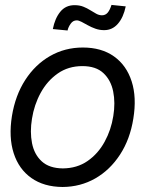

<svg xmlns="http://www.w3.org/2000/svg" viewBox="-20 -745 590 777"><path d="M233.4 11.7Q157.7 11.2 106.9 -24.7Q56.2 -60.5 35.4 -125Q14.6 -189.5 28.3 -275.4Q42 -359.4 82.3 -421.6Q122.6 -483.9 182.6 -518.3Q242.7 -552.7 315.4 -552.7Q390.6 -552.7 441.2 -516.8Q491.7 -481 512.7 -416Q533.7 -351.1 519.5 -264.6Q506.3 -181.6 465.8 -119.4Q425.3 -57.1 365.5 -22.9Q305.7 11.2 233.4 11.7ZM234.4 -63.5Q292 -64 334.5 -93.5Q377 -123 403.3 -171.1Q429.7 -219.2 438.5 -275.4Q447.3 -329.1 438 -375Q428.7 -420.9 398.4 -449.2Q368.2 -477.5 313.5 -477.5Q256.3 -477.5 213.6 -447.5Q170.9 -417.5 144.5 -369.1Q118.2 -320.8 109.4 -264.6Q100.6 -211.4 109.6 -165.5Q118.7 -119.6 149.2 -91.8Q179.7 -64 234.4 -63.5ZM401.4 -623Q382.8 -623 366.2 -628.9Q349.6 -634.8 335.4 -642.8Q321.3 -650.9 309.8 -656.7Q298.3 -662.6 290.5 -662.6Q275.4 -662.6 265.9 -648.9Q256.3 -635.3 253.4 -621.6L193.8 -627.4Q202.1 -670.4 223.9 -697.3Q245.6 -724.1 281.7 -724.1Q301.8 -724.1 317.1 -718Q332.5 -711.9 345.5 -703.6Q358.4 -695.3 369.9 -689.2Q381.3 -683.1 392.6 -683.1Q406.7 -683.1 415.8 -693.8Q424.8 -704.6 431.2 -725.1L488.8 -719.2Q479.5 -674.3 457 -648.7Q434.6 -623 401.4 -623Z"/></svg>

Font: Inter Tight
Style: Italic
Weight: 400
Italic angle: -9.39999°
Designer: Rasmus Andersson
Foundry: rsms
Version: Version 3.002